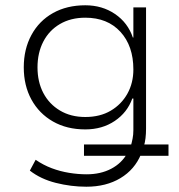

<svg xmlns="http://www.w3.org/2000/svg" viewBox="-20 -520 676 727"><path d="M307 187Q249 187 191.5 172.5Q134 158 93 126L115 85Q144 105 176 117Q208 129 242 134.5Q276 140 308 140Q361 140 401 119Q441 98 462 60L467 70H298V27H485L475 34Q479 20 482 5Q485 -10 485 -27V-147H481Q462 -94 414.5 -62Q367 -30 303 -30Q233 -30 180.5 -60Q128 -90 99 -143Q70 -196 70 -265Q70 -334 99 -387.5Q128 -441 180.5 -470.5Q233 -500 303 -500Q367 -500 415.5 -467Q464 -434 483 -378H485V-492H533V-33Q533 -14 531 3Q529 20 524 36L517 27H618V70H504L514 64Q490 122 436 154.5Q382 187 307 187ZM303 -77Q359 -77 399.5 -101Q440 -125 462.5 -165.5Q485 -206 485 -257Q485 -346 436 -399.5Q387 -453 303 -453Q248 -453 207 -429Q166 -405 144 -362.5Q122 -320 122 -265Q122 -210 144 -168Q166 -126 207 -101.5Q248 -77 303 -77Z"/></svg>

Font: Nunito Sans 7pt ExtraLight
Style: Regular
Weight: 250
Designer: Vernon Adams
Foundry: Vernon Adams
Version: Version 3.101;gftools[0.9.27]